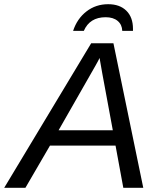

<svg xmlns="http://www.w3.org/2000/svg" viewBox="-69 -894 756 914"><path d="M613 0H518L481 -201H169L52 0H-49L365 -688H471ZM418 -544 405 -618Q400 -607 387 -584L210 -274H468ZM446 -874Q501 -874 532.5 -843Q564 -812 564 -757V-747H513Q512 -777 491 -794.5Q470 -812 434 -812Q358 -812 330 -747H279Q298 -805 342.5 -839.5Q387 -874 446 -874Z"/></svg>

Font: Libra Sans
Style: Italic
Weight: 400
Italic angle: -12°
Foundry: Context Ltd
Version: Version 1.002